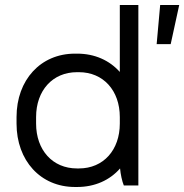

<svg xmlns="http://www.w3.org/2000/svg" viewBox="-20 -740 735 766"><path d="M279 6H288C358 6 418 -21 459 -68C461 -45 467 -17 474 0H532V-720H458V-453C417 -499 358 -526 288 -526H279C142 -526 46 -421 46 -273V-247C46 -99 142 6 279 6ZM605 -564H661L695 -720H619ZM287 -68C190 -68 124 -141 124 -247V-273C124 -379 190 -452 287 -452H295C392 -452 458 -379 458 -273V-247C458 -142 393 -68 295 -68Z"/></svg>

Font: Fixel Text Regular
Style: Regular
Weight: 400
Width: 4
Designer: AlfaBravo + MacPaw
Foundry: Kyrylo Tkachov, Marchela Mozhyna, Serhii Makarenko, Maria Weinstein, Zakhar Kryvoshyya
Version: Version 1.211